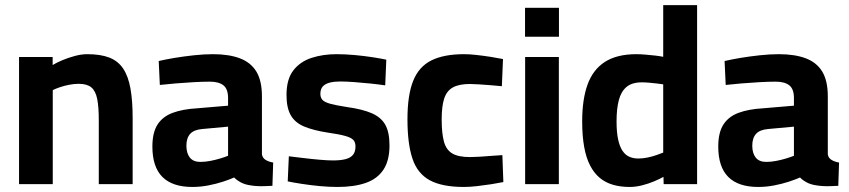

<svg xmlns="http://www.w3.org/2000/svg" viewBox="-20 -727 3350 758"><path d="M55.2 0V-501.9H187.9V-470.3Q203.8 -480 226.8 -489.6Q249.8 -499.2 275.6 -506.1Q301.3 -513.1 324.5 -513.1Q377.3 -513.1 411.8 -499.6Q446.3 -486.1 466.4 -456Q486.4 -425.9 495 -377.7Q503.7 -329.5 503.7 -260.4V0H370V-252.8Q370 -304.9 363.8 -336.2Q357.6 -367.6 340.7 -381.9Q323.7 -396.1 290.7 -396.1Q272.5 -396.1 253.1 -392.3Q233.7 -388.6 216.6 -382.7Q199.5 -376.9 188.3 -371.2V0Z M739.3 11.1Q660.8 11.1 621.2 -28.4Q581.6 -68 581.6 -148.3Q581.6 -203.8 602 -235.4Q622.4 -267 661.9 -281.6Q701.3 -296.2 757.7 -299.4L880.4 -309.8V-339.8Q880.4 -375.6 862.1 -390.1Q843.8 -404.6 808.9 -404.6Q781.3 -404.6 744.7 -402.6Q708.1 -400.6 672.7 -397.6Q637.4 -394.6 611 -391.6L606.6 -486.1Q632.6 -492.2 669.2 -498.4Q705.9 -504.5 745.9 -508.8Q786 -513.1 820.4 -513.1Q883.5 -513.1 926.8 -496.9Q970 -480.7 992.1 -444.5Q1014.1 -408.2 1014.1 -346.3V-117.4Q1016.5 -103 1029.1 -95.5Q1041.8 -88 1058.5 -85.3L1055.5 6.6Q1040.4 7.3 1024.5 7.9Q1008.6 8.4 994.7 7.6Q980.7 6.8 970.4 5Q947.1 1.9 930.7 -7Q914.2 -15.9 904.4 -26.3Q887.7 -18.7 860.8 -9.9Q834 -1.1 802.6 5Q771.2 11.1 739.3 11.1ZM770.7 -87.8Q790.4 -87.8 811 -91.9Q831.6 -95.9 850.2 -101.6Q868.7 -107.2 880.4 -112.1V-227L777.8 -217.6Q745.3 -214.7 730.6 -198.3Q715.9 -181.8 715.9 -151.9Q715.9 -122.1 729.5 -104.9Q743.2 -87.8 770.7 -87.8Z M1312.4 11.1Q1278.7 11.1 1241.4 7.6Q1204.2 4 1171.4 -1.1Q1138.6 -6.1 1115.9 -10.9L1120.3 -110Q1146.1 -107 1178.7 -103Q1211.4 -99 1242.9 -96.3Q1274.4 -93.6 1294.3 -93.6Q1324.3 -93.6 1343.8 -98.6Q1363.4 -103.6 1373.4 -115.5Q1383.4 -127.4 1383.4 -149Q1383.4 -165.6 1374.6 -174.8Q1365.8 -184 1342.3 -190.5Q1318.7 -197.1 1273.9 -203.5Q1217.9 -212.2 1181.5 -227.2Q1145.2 -242.2 1128.1 -271.7Q1111.1 -301.2 1111.1 -351.9Q1111.1 -414.4 1138.2 -449.3Q1165.4 -484.1 1210.3 -498.6Q1255.2 -513.1 1307.9 -513.1Q1343.1 -513.1 1380.2 -509.7Q1417.4 -506.3 1450.3 -501.2Q1483.3 -496.1 1505.1 -491.4L1500.8 -390Q1476.1 -393.7 1442.9 -397.2Q1409.8 -400.7 1377.6 -403Q1345.4 -405.3 1322.6 -405.3Q1299.8 -405.3 1282.1 -400.9Q1264.4 -396.5 1254.6 -386Q1244.8 -375.5 1244.8 -356.5Q1244.8 -342.1 1252.7 -333Q1260.6 -323.9 1283.3 -317.5Q1305.9 -311.2 1349.4 -304.5Q1411 -296 1447.9 -279.9Q1484.8 -263.7 1501.3 -234.1Q1517.7 -204.4 1517.7 -153.1Q1517.7 -92.8 1493.6 -56.8Q1469.6 -20.8 1423.8 -4.8Q1378 11.1 1312.4 11.1Z M1811.4 11.1Q1725.2 11.1 1676.6 -15.4Q1627.9 -41.9 1608.3 -100.9Q1588.6 -159.9 1588.6 -256.1Q1588.6 -351.3 1611.1 -407.6Q1633.5 -463.8 1682.9 -488.4Q1732.3 -513.1 1812.1 -513.1Q1833.3 -513.1 1861.2 -510Q1889.1 -506.9 1917.4 -502.5Q1945.7 -498 1965.8 -493.9L1961.3 -386.7Q1942.4 -388.7 1918.3 -390.5Q1894.2 -392.4 1871.7 -393.9Q1849.2 -395.4 1835.2 -395.4Q1791.9 -395.4 1767.6 -381.7Q1743.4 -368.1 1733.6 -337.8Q1723.7 -307.4 1723.7 -256.1Q1723.7 -201 1732.6 -168.2Q1741.5 -135.4 1765.5 -121.2Q1789.4 -106.9 1835.2 -106.9Q1849.2 -106.9 1872 -108.2Q1894.8 -109.6 1919.6 -111.6Q1944.4 -113.6 1963.3 -114.6L1967.2 -8.2Q1947.2 -4.1 1919.3 0.3Q1891.4 4.6 1862.8 7.9Q1834.2 11.1 1811.4 11.1Z M2053.2 0V-501.9H2186.3V0ZM2052.8 -582.1V-696.2H2186.7V-582.1Z M2465.9 11.1Q2429.8 11.1 2400.1 2.5Q2370.4 -6.1 2347.9 -24.7Q2325.4 -43.4 2309.8 -73.4Q2294.1 -103.4 2286.3 -146.9Q2278.4 -190.4 2278.4 -248.3Q2278.4 -334.2 2299.6 -393.1Q2320.8 -452 2367.9 -482.5Q2415.1 -513.1 2492.6 -513.1Q2508.2 -513.1 2527.9 -511.4Q2547.7 -509.8 2566.9 -507.6Q2586.1 -505.3 2598.3 -502.7V-706.7H2732.1V0H2600.1L2599.3 -28.8Q2584.9 -20.6 2562.4 -11.1Q2540 -1.7 2514.9 4.7Q2489.8 11.1 2465.9 11.1ZM2499.9 -101.2Q2517.9 -101.2 2536.6 -105.1Q2555.3 -109 2571.6 -114.7Q2587.9 -120.3 2598.3 -124.6V-394Q2589.4 -395.6 2574.1 -397.3Q2558.8 -399.1 2542.8 -400.5Q2526.8 -401.9 2513.8 -401.9Q2475 -401.9 2453.4 -383.7Q2431.9 -365.6 2423 -331.4Q2414.1 -297.3 2414.1 -248.3Q2414.1 -204.7 2420.3 -176.4Q2426.4 -148.1 2437.7 -131.5Q2449 -114.8 2464.8 -108Q2480.6 -101.2 2499.9 -101.2Z M2973.3 11.1Q2894.8 11.1 2855.2 -28.4Q2815.6 -68 2815.6 -148.3Q2815.6 -203.8 2836 -235.4Q2856.4 -267 2895.9 -281.6Q2935.3 -296.2 2991.7 -299.4L3114.4 -309.8V-339.8Q3114.4 -375.6 3096.1 -390.1Q3077.8 -404.6 3042.9 -404.6Q3015.3 -404.6 2978.7 -402.6Q2942.1 -400.6 2906.7 -397.6Q2871.4 -394.6 2845 -391.6L2840.6 -486.1Q2866.6 -492.2 2903.2 -498.4Q2939.9 -504.5 2979.9 -508.8Q3020 -513.1 3054.4 -513.1Q3117.5 -513.1 3160.8 -496.9Q3204 -480.7 3226.1 -444.5Q3248.1 -408.2 3248.1 -346.3V-117.4Q3250.5 -103 3263.1 -95.5Q3275.8 -88 3292.5 -85.3L3289.5 6.6Q3274.4 7.3 3258.5 7.9Q3242.6 8.4 3228.7 7.6Q3214.7 6.8 3204.4 5Q3181.1 1.9 3164.7 -7Q3148.2 -15.9 3138.4 -26.3Q3121.7 -18.7 3094.8 -9.9Q3068 -1.1 3036.6 5Q3005.2 11.1 2973.3 11.1ZM3004.7 -87.8Q3024.4 -87.8 3045 -91.9Q3065.6 -95.9 3084.2 -101.6Q3102.7 -107.2 3114.4 -112.1V-227L3011.8 -217.6Q2979.3 -214.7 2964.6 -198.3Q2949.9 -181.8 2949.9 -151.9Q2949.9 -122.1 2963.5 -104.9Q2977.2 -87.8 3004.7 -87.8Z"/></svg>

Font: Cairo
Style: Regular
Weight: 400
Designer: Mohamed Gaber, Accademia di Belle Arti di Urbino
Foundry: Kief Type Foundry, Accademia di Belle Arti di Urbino
Version: Version 3.120